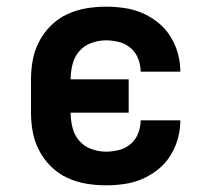

<svg xmlns="http://www.w3.org/2000/svg" viewBox="-20 -548 640 576"><path d="M298 8Q268 8 238.5 3Q209 -2 182 -14.5Q155 -27 133.5 -48Q112 -69 98 -95.5Q84 -122 78.5 -151Q73 -180 73 -210V-310Q73 -340 78.5 -369Q84 -398 98 -424.5Q112 -451 133.5 -472Q155 -493 182 -505.5Q209 -518 238.5 -523Q268 -528 298 -528Q325 -528 353 -524Q381 -520 406.5 -509Q432 -498 454 -480.5Q476 -463 491 -439Q506 -415 513.5 -388Q521 -361 521 -333H402Q402 -353 394.5 -372Q387 -391 372 -404Q357 -417 337 -422Q317 -427 298 -427Q275 -427 253.5 -419Q232 -411 217.5 -394Q203 -377 197.5 -355Q192 -333 192 -310H366V-210H192Q192 -187 197.5 -165Q203 -143 217.5 -126Q232 -109 253.5 -101Q275 -93 298 -93Q317 -93 337 -98Q357 -103 372 -116Q387 -129 394.5 -148Q402 -167 402 -187H521Q521 -159 513.5 -132Q506 -105 491 -81Q476 -57 454 -39.5Q432 -22 406.5 -11Q381 0 353 4Q325 8 298 8Z"/></svg>

Font: Iosevka Book
Style: Bold
Weight: 700
Designer: Belleve Invis
Foundry: Belleve Invis
Version: Version 28.0.7; ttfautohint (v1.8.3)